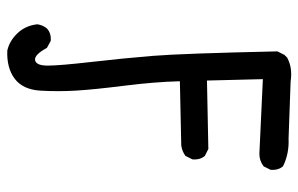

<svg xmlns="http://www.w3.org/2000/svg" viewBox="-170 -542 839 540"><g transform="rotate(90 250.0 -272.5)"><path d="M123 127Q95.7 121.1 74.2 98.6Q52.7 76.2 48.8 43Q50.8 27.3 60.5 15.6Q74.2 2.9 95.7 4.9L115.2 15.6Q134.8 51.8 149.9 48.8Q165 45.9 165 13.2Q165 -19.5 154.8 -108.9Q144.5 -198.2 137.7 -281.2Q130.9 -364.3 125 -632.8L134.8 -652.3L142.6 -660.2Q171.9 -675.8 209 -669.9L370.1 -664.1Q413.1 -666 448.2 -648.4Q460 -634.8 458 -613.3L448.2 -593.8Q432.6 -582 413.1 -582L203.1 -591.8L207 -434.6L399.4 -438.5L418.9 -428.7Q430.7 -415 428.7 -393.6L418.9 -374Q405.3 -364.3 389.6 -362.3L209 -358.4Q210.9 -286.1 221.7 -201.2Q232.4 -116.2 235.4 -65.4Q238.3 -14.6 235.4 34.2Q232.4 83 202.1 106Q171.9 128.9 123 127Z"/></g></svg>

Font: JasonHandwriting4
Style: Regular
Weight: 400
Version: Version 1.01.21